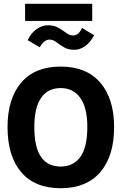

<svg xmlns="http://www.w3.org/2000/svg" viewBox="-20 -986 640 1018"><path d="M302 12Q165 12 92.5 -73Q20 -158 20 -312Q20 -463 92.5 -548Q165 -633 302 -633Q438 -633 511.5 -548Q585 -463 585 -312Q585 -158 511.5 -73Q438 12 302 12ZM302 -103Q369 -103 406 -154Q443 -205 443 -314Q443 -414 406 -466.5Q369 -519 302 -519Q233 -519 197.5 -466.5Q162 -414 162 -314Q162 -205 197.5 -154Q233 -103 302 -103ZM415 -838 479 -799Q459 -761 431.5 -741.5Q404 -722 374 -722Q341 -722 318.5 -735.5Q296 -749 279 -762.5Q262 -776 243 -776Q227 -776 213.5 -764.5Q200 -753 191 -735L127 -773Q143 -809 172.5 -830.5Q202 -852 234 -852Q267 -852 290 -838.5Q313 -825 331 -811.5Q349 -798 367 -798Q381 -798 392.5 -806.5Q404 -815 415 -838ZM113 -875V-966H469V-875Z"/></svg>

Font: Inconsolata Expanded Black
Style: Regular
Weight: 900
Width: 7
Monospace: yes
Designer: Raph Levien, Cyreal, Brenton Simpson
Foundry: Raph Levien, Cyreal, Google
Version: Version 3.001; ttfautohint (v1.8.2.53-6de2)